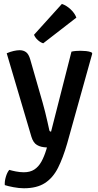

<svg xmlns="http://www.w3.org/2000/svg" viewBox="-20 -764 512 1002"><path d="M330.5 -15Q309 59.5 282.8 111.8Q256.5 164 214.5 191.2Q172.5 218.5 104.5 218.5Q80 218.5 50.8 213Q21.5 207.5 5 202Q3.5 182.5 10.5 158.8Q17.5 135 28.5 122.5Q41.5 126.5 63 130.8Q84.5 135 104.5 135Q137 135 159 120.8Q181 106.5 195.8 80Q210.5 53.5 221.5 17.5L225 5.5Q192.5 4.5 173 -7.2Q153.5 -19 144 -50L15 -486Q33.5 -494 51.2 -498Q69 -502 82.5 -502Q102 -502 116 -491.8Q130 -481.5 138 -453L202.5 -228.5Q209 -206.5 215.5 -179.8Q222 -153 227.8 -127.8Q233.5 -102.5 237.5 -84Q239.5 -77 246.5 -77L353 -494.5Q363 -497 375.8 -498Q388.5 -499 399.5 -499Q414.5 -499 429.2 -497.5Q444 -496 457.5 -491L461.5 -484.5ZM303 -743.5Q326 -736 348 -715.8Q370 -695.5 378.5 -672L205.5 -538Q191 -542.5 177.2 -555Q163.5 -567.5 157.5 -582.5Z"/></svg>

Font: Signika Negative Medium
Style: Regular
Weight: 500
Designer: Anna Giedry
Foundry: Anna Giedry
Version: Version 2.001